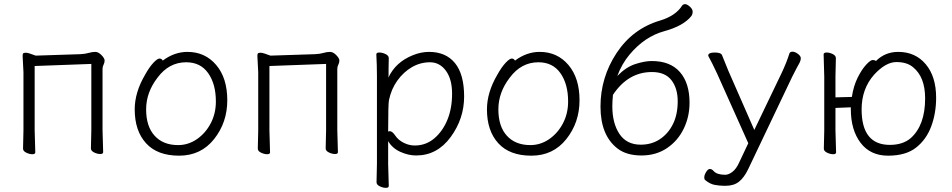

<svg xmlns="http://www.w3.org/2000/svg" viewBox="-20 -734 4586 925"><path d="M91 -476Q94 -480 105 -480Q116 -480 152 -466L367 -473Q390 -474 407 -479Q424 -484 439 -484Q454 -484 469 -468.5Q484 -453 484 -442.5Q484 -432 479 -422.5Q474 -413 474 -402V-107L477 -1Q477 8 463 8Q449 8 433.5 0.5Q418 -7 418 -19L420 -107V-426L147 -416V-106L150 0Q150 9 136 9Q122 9 106.5 1.5Q91 -6 91 -18L93 -106V-386L89 -464Q89 -472 91 -476Z M764 -442Q820 -484 883 -484Q968 -484 1021.5 -421Q1075 -358 1075 -251Q1075 -144 1011.5 -64Q948 16 843 16Q738 16 683.5 -44Q629 -104 629 -207Q629 -289 679 -374Q699 -410 718.5 -431Q738 -452 748.5 -452Q759 -452 764 -442ZM838 -35Q887 -35 928.5 -63.5Q970 -92 995 -139.5Q1020 -187 1020 -245Q1020 -329 983 -381.5Q946 -434 877 -434Q794 -434 739 -360Q684 -289 684 -207Q684 -125 725 -80Q766 -35 838 -35Z M1222 -476Q1225 -480 1236 -480Q1247 -480 1283 -466L1498 -473Q1521 -474 1538 -479Q1555 -484 1570 -484Q1585 -484 1600 -468.5Q1615 -453 1615 -442.5Q1615 -432 1610 -422.5Q1605 -413 1605 -402V-107L1608 -1Q1608 8 1594 8Q1580 8 1564.5 0.5Q1549 -7 1549 -19L1551 -107V-426L1278 -416V-106L1281 0Q1281 9 1267 9Q1253 9 1237.5 1.5Q1222 -6 1222 -18L1224 -106V-386L1220 -464Q1220 -472 1222 -476Z M1794 144 1796 55V-368Q1796 -421 1793 -472Q1793 -481 1807.5 -481Q1822 -481 1837.5 -473.5Q1853 -466 1853 -454Q1853 -454 1852 -401Q1852 -401 1852 -372L1851 -360Q1886 -435 1969 -468Q2008 -484 2047 -484Q2128 -484 2172 -430Q2216 -376 2216 -269Q2216 -162 2151 -73.5Q2086 15 1985 15Q1947 15 1908.5 -2.5Q1870 -20 1850 -54V56L1853 162Q1853 171 1839 171Q1825 171 1809.5 163.5Q1794 156 1794 144ZM1850 -100Q1854 -102 1858 -102Q1870 -102 1884.5 -80.5Q1899 -59 1925 -46Q1951 -33 1978 -33Q2032 -33 2072.5 -67.5Q2113 -102 2135.5 -157Q2158 -212 2158 -282.5Q2158 -353 2128 -393.5Q2098 -434 2051.5 -434Q2005 -434 1964.5 -410.5Q1924 -387 1894.5 -346Q1865 -305 1854 -252Q1850 -235 1850 -100Z M2461 -442Q2517 -484 2580 -484Q2665 -484 2718.5 -421Q2772 -358 2772 -251Q2772 -144 2708.5 -64Q2645 16 2540 16Q2435 16 2380.5 -44Q2326 -104 2326 -207Q2326 -289 2376 -374Q2396 -410 2415.5 -431Q2435 -452 2445.5 -452Q2456 -452 2461 -442ZM2535 -35Q2584 -35 2625.5 -63.5Q2667 -92 2692 -139.5Q2717 -187 2717 -245Q2717 -329 2680 -381.5Q2643 -434 2574 -434Q2491 -434 2436 -360Q2381 -289 2381 -207Q2381 -125 2422 -80Q2463 -35 2535 -35Z M2954 -368Q2996 -411 3041 -425.5Q3086 -440 3120 -440Q3209 -440 3255.5 -387Q3302 -334 3302 -239Q3302 -172 3274 -114Q3246 -56 3193.5 -20.5Q3141 15 3070.5 15Q3000 15 2957 -17Q2873 -80 2873 -220.5Q2873 -361 2950.5 -478.5Q3028 -596 3160 -635Q3236 -658 3267 -708Q3272 -714 3281 -714Q3290 -714 3303.5 -702Q3317 -690 3317 -678Q3317 -666 3311 -657Q3273 -609 3179.5 -583.5Q3086 -558 3013 -471Q2976 -427 2954 -368ZM3121 -387Q3006 -387 2933 -277Q2930 -244 2930 -222Q2930 -140 2964.5 -88.5Q2999 -37 3067 -37Q3120 -37 3160 -64Q3200 -91 3222.5 -137Q3245 -183 3245 -246Q3245 -309 3214.5 -348Q3184 -387 3121 -387Z M3392 -466Q3392 -481 3423.5 -481Q3455 -481 3459 -467Q3473 -431 3489 -393L3614 -108L3746 -383Q3770 -434 3783 -476Q3786 -485 3798 -485Q3810 -485 3824 -474.5Q3838 -464 3838 -453.5Q3838 -443 3832.5 -432.5Q3827 -422 3816 -402Q3805 -382 3796 -363L3585 80Q3565 122 3540 141.5Q3515 161 3477 161H3467Q3448 161 3424.5 157Q3401 153 3378 134Q3373 131 3373 120Q3373 109 3382 94.5Q3391 80 3400 80Q3409 80 3418 90Q3434 108 3474 108Q3490 108 3508.5 94Q3527 80 3541 49L3585 -44L3435 -379Q3408 -436 3400 -450Q3392 -464 3392 -466Z M4200 -440Q4244 -484 4307 -484Q4390 -484 4440 -424.5Q4490 -365 4490 -263Q4490 -189 4466.5 -125.5Q4443 -62 4393.5 -23Q4344 16 4258.5 16Q4173 16 4126 -46Q4079 -108 4079 -208V-217L4005 -214V-106L4008 0Q4008 9 3994 9Q3980 9 3964.5 1.5Q3949 -6 3949 -18L3951 -106V-365L3948 -472Q3948 -481 3962.5 -481Q3977 -481 3992 -473.5Q4007 -466 4007 -454L4005 -365V-265L4084 -267Q4092 -320 4112 -360Q4132 -400 4153 -422.5Q4174 -445 4184.5 -445Q4195 -445 4200 -440ZM4131 -207Q4131 -36 4267 -36Q4329 -36 4367 -68Q4437 -130 4437 -260Q4437 -363 4379 -410Q4350 -435 4298.5 -435Q4247 -435 4191 -374Q4131 -306 4131 -207Z"/></svg>

Font: LXGW WenKai Light
Style: Regular
Weight: 300
Designer: LXGW / Fontworks Inc.
Foundry: LXGW / Fontworks Inc.
Version: Version 1.501; October 10, 2024